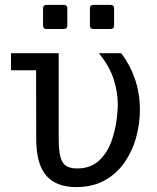

<svg xmlns="http://www.w3.org/2000/svg" viewBox="-20 -764 642 784"><path d="M170.4 -645.5Q155.8 -645.5 155.8 -660.2V-729.5Q155.8 -744.1 170.4 -744.1H240.2Q254.9 -744.1 254.9 -729.5V-660.2Q254.9 -645.5 240.2 -645.5ZM361.8 -645.5Q347.2 -645.5 347.2 -660.2V-729.5Q347.2 -744.1 361.8 -744.1H431.2Q445.8 -744.1 445.8 -729.5V-660.2Q445.8 -645.5 431.2 -645.5ZM290.5 0Q209.5 0 168.7 -47.1Q127.9 -94.2 127.9 -198.2L127.4 -477.1H24.9V-546.9H219.7V-192.9Q219.7 -131.3 234.4 -103.8Q249 -76.2 294.9 -76.2Q350.6 -76.2 385.5 -109.1Q420.4 -142.1 438.2 -196Q456.1 -250 460 -312.5Q460.4 -318.4 460.7 -325.7Q460.9 -333 460.9 -340.8Q460.9 -385.3 444.8 -438.2Q428.7 -491.2 383.8 -546.9H474.6Q510.3 -501 530.8 -442.1Q551.3 -383.3 551.3 -314.9Q551.3 -258.8 535.9 -202.9Q520.5 -147 488.8 -101.1Q457 -55.2 407.7 -27.6Q358.4 0 290.5 0Z"/></svg>

Font: Vazir Code Hack
Style: Code-Hack
Weight: 400
Foundry: DejaVu fonts team - Redesigned by Saber Rastikerdar
Version: Version 1.1.2